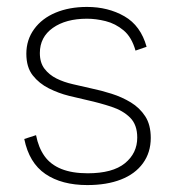

<svg xmlns="http://www.w3.org/2000/svg" viewBox="-20 -527 505 554"><path d="M84 -137Q91 -101 108.5 -76.5Q126 -52 157 -39.5Q188 -27 233 -27Q305 -27 340.5 -56Q376 -85 376 -130Q376 -167 355.5 -187.5Q335 -208 301.5 -219Q268 -230 232 -238Q209 -243 179 -250.5Q149 -258 121 -272Q93 -286 74.5 -309.5Q56 -333 56 -372Q56 -412 78.5 -443Q101 -474 140.5 -490.5Q180 -507 231 -507Q292 -507 339 -480Q386 -453 403 -392L371 -381Q360 -420 336.5 -439.5Q313 -459 285 -466Q257 -473 231 -473Q170 -473 132.5 -446.5Q95 -420 95 -374Q95 -346 108.5 -328.5Q122 -311 143 -300.5Q164 -290 190.5 -284Q217 -278 243 -272Q272 -266 302 -256.5Q332 -247 357.5 -231.5Q383 -216 399 -191.5Q415 -167 415 -129Q415 -87 392.5 -56Q370 -25 329 -9Q288 7 232 7Q158 7 111 -25Q64 -57 50 -126Z"/></svg>

Font: Albert Sans ExtraLight
Style: Regular
Weight: 250
Designer: Andreas Rasmussen
Foundry: a.Foundry
Version: Version 1.025